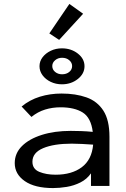

<svg xmlns="http://www.w3.org/2000/svg" viewBox="-20 -946 640 977"><path d="M250 11Q157 11 106 -24.5Q55 -60 55 -116Q55 -166 91.5 -202.5Q128 -239 192.5 -259.5Q257 -280 340 -280Q363 -280 392.5 -279Q422 -278 452 -275Q443 -347 401 -373.5Q359 -400 288 -400Q247 -400 209.5 -388.5Q172 -377 140 -351L90 -404Q131 -438 183 -454Q235 -470 293 -470Q365 -470 420 -450.5Q475 -431 506 -383Q537 -335 537 -250V0H443V-64Q422 -34 389 -17.5Q356 -1 319.5 5Q283 11 250 11ZM145 -123Q145 -86 180 -71.5Q215 -57 263 -57Q345 -57 396 -95Q447 -133 454 -210Q427 -212 397.5 -213.5Q368 -215 345 -215Q254 -215 199.5 -192Q145 -169 145 -123ZM295 -517Q264 -517 238 -529.5Q212 -542 196.5 -563Q181 -584 181 -609Q181 -634 196.5 -654.5Q212 -675 238 -687.5Q264 -700 295 -700Q342 -700 376 -673.5Q410 -647 410 -609Q410 -571 376 -544Q342 -517 295 -517ZM296 -568Q318 -568 332.5 -580Q347 -592 347 -610Q347 -627 332.5 -639.5Q318 -652 296 -652Q275 -652 260.5 -639.5Q246 -627 246 -610Q246 -592 260.5 -580Q275 -568 296 -568ZM281 -743 231 -776 333 -926 403 -876Z"/></svg>

Font: Inconsolata Expanded Medium
Style: Regular
Weight: 500
Width: 7
Monospace: yes
Designer: Raph Levien, Cyreal, Brenton Simpson
Foundry: Raph Levien, Cyreal, Google
Version: Version 3.001; ttfautohint (v1.8.2.53-6de2)